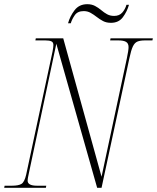

<svg xmlns="http://www.w3.org/2000/svg" viewBox="-37 -897 750 917"><path d="M-17 0 -15 -10H20Q52 -10 66 -19Q80 -28 88 -63L214 -651Q218 -672 218 -682Q218 -695 208.5 -699.5Q199 -704 180 -704H132L134 -714H265L448 -53L569 -619Q577 -657 577 -672Q577 -690 565 -697Q553 -704 529 -704H489L491 -714H693L691 -704H655Q633 -704 619.5 -698.5Q606 -693 597.5 -675Q589 -657 581 -619L448 0H427L232 -688L102 -75Q99 -61 97 -51Q95 -41 95 -34Q95 -10 140 -10H184L182 0ZM493 -788Q471 -788 455 -796.5Q439 -805 425 -816Q411 -827 396 -835.5Q381 -844 363 -844Q334 -844 320.5 -825Q307 -806 301 -786H288Q297 -819 319 -848Q341 -877 380 -877Q401 -877 417 -868.5Q433 -860 446.5 -848.5Q460 -837 474.5 -829Q489 -821 508 -821Q533 -821 547 -837Q561 -853 567 -874H579Q570 -842 550 -815Q530 -788 493 -788Z"/></svg>

Font: Noto Serif Display Condensed ExtraLight
Style: Italic
Weight: 200
Width: 3
Italic angle: -12°
Designer: Monotype Design Team
Foundry: Monotype Imaging Inc.
Version: Version 2.009